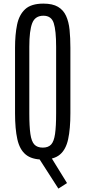

<svg xmlns="http://www.w3.org/2000/svg" viewBox="-20 -891 482 1084"><path d="M309.6 173.8 202.6 7.3 259.8 -17.1 358.4 142.6ZM221.7 9.8Q159.2 9.8 125 -18.6Q90.8 -46.9 77.9 -105Q64.9 -163.1 64.9 -251.5V-621.1Q64.9 -695.3 76.4 -751.5Q87.9 -807.6 122.1 -839.1Q156.2 -870.6 225.1 -870.6Q276.9 -870.6 307.4 -852.5Q337.9 -834.5 353 -801.3Q368.2 -768.1 372.8 -722.4Q377.4 -676.8 377.4 -621.1V-251.5Q377.4 -163.1 364.7 -105Q352.1 -46.9 318.6 -18.6Q285.2 9.8 221.7 9.8ZM221.7 -57.6Q252.4 -57.6 268.6 -75Q284.7 -92.3 290.8 -134.8Q296.9 -177.2 296.9 -251.5V-627Q296.9 -718.8 283.4 -760.5Q270 -802.2 225.1 -802.2Q178.2 -802.2 161.9 -760.3Q145.5 -718.3 145.5 -627.4V-251.5Q145.5 -176.8 151.6 -134.5Q157.7 -92.3 174.1 -75Q190.4 -57.6 221.7 -57.6Z"/></svg>

Font: Antonio ExtraLight
Style: Regular
Weight: 250
Designer: Vernon Adams
Foundry: Vernon Adams
Version: Version 1.002